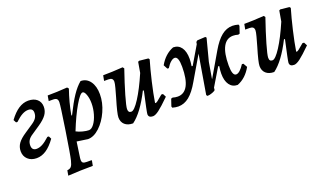

<svg xmlns="http://www.w3.org/2000/svg" viewBox="-68 -913 2711 1593"><g transform="rotate(-20 1287.5 -116.5)"><path d="M280 -126 292 -102Q251 -45 210 -18Q169 9 125 9Q77 9 47.5 -18.5Q18 -46 18 -90Q18 -128 39.5 -158.5Q61 -189 113 -223L183 -270Q210 -288 222.5 -307.5Q235 -327 235 -353Q235 -392 193 -392Q168 -392 140.5 -377.5Q113 -363 76 -328L64 -329L51 -354Q92 -410 133.5 -437Q175 -464 219 -464Q268 -464 296.5 -439Q325 -414 325 -372Q325 -334 303 -303Q281 -272 231 -238L160 -190Q133 -173 121 -153.5Q109 -134 109 -108Q109 -86 119.5 -75Q130 -64 150 -64Q175 -64 202.5 -78.5Q230 -93 267 -127Z M384 124Q395 80 427 -127.5Q459 -335 459 -364Q459 -384 449.5 -393Q440 -402 418 -402H379L387 -449Q467 -449 561 -456L572 -443Q534 -334 515 -227L520 -224Q569 -323 606.5 -379Q644 -435 684 -468Q736 -468 767 -425Q798 -382 798 -311Q798 -237 765 -163Q732 -89 681 -41.5Q630 6 578 6L482 -8L462 131Q461 137 461 148Q461 166 470.5 173Q480 180 504 180H546L547 186L539 228Q427 228 320 235L328 190Q352 188 363.5 174.5Q375 161 384 124ZM502 -90Q526 -77 557.5 -69Q589 -61 611 -61Q634 -61 656.5 -91Q679 -121 693 -168.5Q707 -216 707 -264Q707 -307 695 -340.5Q683 -374 667 -374Q645 -374 598 -293.5Q551 -213 502 -90Z M1305 -104Q1238 -38 1204.5 -13Q1171 12 1150 12Q1111 12 1111 -20Q1111 -35 1151 -215L1143 -217Q1059 -51 974 11Q928 11 902 -12.5Q876 -36 876 -77Q876 -110 914 -236Q926 -277 936 -315Q946 -353 946 -367Q946 -385 936.5 -393.5Q927 -402 906 -402H868L877 -449Q953 -449 1051 -456L1061 -443Q1020 -324 993.5 -232.5Q967 -141 967 -117Q967 -100 973.5 -92.5Q980 -85 994 -85Q1020 -85 1069 -161Q1118 -237 1172 -362L1188 -455L1199 -460L1277 -452L1285 -442Q1262 -364 1238.5 -263.5Q1215 -163 1203 -87L1207 -83Q1214 -84 1226 -92.5Q1238 -101 1276 -134L1290 -133Z M2080 -448 2059 -386 2045 -382Q2023 -389 2001 -389Q1943 -389 1913 -333.5Q1883 -278 1883 -169Q1883 -78 1917 -78Q1933 -78 1951.5 -94.5Q1970 -111 1990 -142L2003 -141L2023 -106Q1976 -22 1899 8Q1853 8 1827.5 -27.5Q1802 -63 1802 -126Q1802 -155 1808 -191L1799 -193L1706 -38L1704 -19Q1702 -11 1676.5 -1.5Q1651 8 1632 8L1624 -2L1682 -347L1561 -141Q1517 -64 1472.5 -28Q1428 8 1376 8Q1353 8 1324 0L1320 -12L1341 -74L1355 -78Q1377 -71 1399 -71Q1457 -71 1487 -126.5Q1517 -182 1517 -291Q1517 -382 1483 -382Q1467 -382 1447.5 -365.5Q1428 -349 1409 -318L1396 -319L1377 -355Q1424 -438 1501 -468Q1547 -468 1572.5 -432.5Q1598 -397 1598 -333Q1598 -304 1592 -269L1601 -267L1695 -426L1698 -444L1710 -454L1782 -458L1790 -449L1780 -411Q1765 -357 1739 -254L1716 -119L1715 -109L1838 -320Q1882 -396 1927 -432Q1972 -468 2024 -468Q2047 -468 2076 -460Z M2551 -104Q2484 -38 2450.5 -13Q2417 12 2396 12Q2357 12 2357 -20Q2357 -35 2397 -215L2389 -217Q2305 -51 2220 11Q2174 11 2148 -12.5Q2122 -36 2122 -77Q2122 -110 2160 -236Q2172 -277 2182 -315Q2192 -353 2192 -367Q2192 -385 2182.5 -393.5Q2173 -402 2152 -402H2114L2123 -449Q2199 -449 2297 -456L2307 -443Q2266 -324 2239.5 -232.5Q2213 -141 2213 -117Q2213 -100 2219.5 -92.5Q2226 -85 2240 -85Q2266 -85 2315 -161Q2364 -237 2418 -362L2434 -455L2445 -460L2523 -452L2531 -442Q2508 -364 2484.5 -263.5Q2461 -163 2449 -87L2453 -83Q2460 -84 2472 -92.5Q2484 -101 2522 -134L2536 -133Z"/></g></svg>

Font: Alegreya Medium
Style: Italic
Weight: 500
Italic angle: -7°
Designer: Juan Pablo del Peral
Foundry: Huerta Tipografica
Version: Version 2.008; ttfautohint (v1.8)